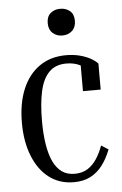

<svg xmlns="http://www.w3.org/2000/svg" viewBox="-53 -761 516 809"><g transform="rotate(-5 205.0 -356.5)"><path d="M233 -25Q265 -25 287.5 -39Q310 -53 326.5 -78Q343 -103 354 -134L384 -115Q369 -76 347.5 -48Q326 -20 296.5 -5Q267 10 227 10Q167 10 123 -23Q79 -56 54.5 -117Q30 -178 30 -258Q30 -340 55 -400Q80 -460 127 -493Q174 -526 240 -526Q271 -526 296.5 -519.5Q322 -513 341.5 -502.5Q361 -492 373 -479V-369H298V-488Q305 -488 312.5 -484.5Q320 -481 325.5 -474.5Q331 -468 333.5 -460Q336 -452 334 -443Q321 -466 296 -478.5Q271 -491 238 -491Q192 -491 165 -463.5Q138 -436 126.5 -384Q115 -332 115 -258Q115 -203 122 -159.5Q129 -116 143 -86.5Q157 -57 179 -41Q201 -25 233 -25ZM232 -610Q208 -610 191.5 -625Q175 -640 175 -667Q175 -695 191.5 -709Q208 -723 232 -723Q257 -723 273.5 -709Q290 -695 290 -667Q290 -640 273.5 -625Q257 -610 232 -610Z"/></g></svg>

Font: Roboto Serif 120pt ExtraCondensed
Style: Regular
Weight: 400
Width: 2
Designer: Greg Gazdowicz
Foundry: Commercial Type
Version: Version 1.008